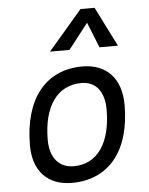

<svg xmlns="http://www.w3.org/2000/svg" viewBox="-56 -841 697 896"><g transform="rotate(-5 293.0 -392.5)"><path d="M245.1 9.8C418.5 9.8 521 -117.2 521 -331.5C521 -455.1 453.6 -527.3 339.8 -527.3C167 -527.3 64.5 -398.4 64.5 -181.2C64.5 -61 131.8 9.8 245.1 9.8ZM260.3 -66.9C190.9 -66.9 149.4 -116.2 149.4 -200.2C149.4 -357.4 216.3 -450.7 328.6 -450.7C396.5 -450.7 435.5 -400.9 435.5 -317.4C435.5 -159.7 370.1 -66.9 260.3 -66.9ZM420.9 -794.9H355L195.8 -609.4H287.1L379.9 -728.5L427.7 -609.4H514.2Z"/></g></svg>

Font: Cascadia Mono SemiLight
Style: Italic
Weight: 350
Italic angle: -10°
Monospace: yes
Designer: Aaron Bell
Foundry: Saja Typeworks
Version: Version 2404.023